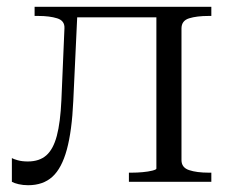

<svg xmlns="http://www.w3.org/2000/svg" viewBox="-20 -536 675 566"><path d="M161 -241 170 -453Q171 -475 148.5 -482Q126 -489 93 -489H82V-516H209L196 -238Q192 -150 177 -95Q162 -40 134.5 -15Q107 10 63 10Q48 10 35 7Q22 4 15 0V-70Q20 -67 32.5 -63.5Q45 -60 62 -60Q96 -60 116.5 -78Q137 -96 147.5 -135.5Q158 -175 161 -241ZM441 -39V-516H603V-489H595Q560 -489 537.5 -482Q515 -475 515 -452V-64Q515 -42 537.5 -34.5Q560 -27 595 -27H603V0H360V-27H369Q384 -27 400.5 -28.5Q417 -30 429 -33Q441 -36 441 -39ZM180 -485V-516H482V-485Z"/></svg>

Font: Roboto Serif 120pt Expanded Light
Style: Regular
Weight: 300
Width: 7
Designer: Greg Gazdowicz
Foundry: Commercial Type
Version: Version 1.008